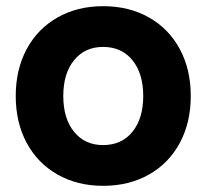

<svg xmlns="http://www.w3.org/2000/svg" viewBox="-20 -588 669 622"><path d="M31 -277Q31 -363 66.5 -429Q102 -495 166.5 -531.5Q231 -568 314 -568Q398 -568 462.5 -531.5Q527 -495 562.5 -429Q598 -363 598 -277Q598 -191 562.5 -125Q527 -59 462.5 -22.5Q398 14 314 14Q231 14 166.5 -22.5Q102 -59 66.5 -125Q31 -191 31 -277ZM314 -118Q374 -118 409 -161Q444 -204 444 -277Q444 -350 409 -393Q374 -436 314 -436Q255 -436 220 -393Q185 -350 185 -277Q185 -204 220 -161Q255 -118 314 -118Z"/></svg>

Font: Application
Style: Bold
Weight: 700
Designer: Wei Huang
Foundry: Wei Huang
Version: Version 0.012